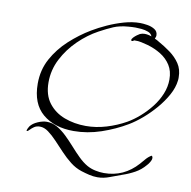

<svg xmlns="http://www.w3.org/2000/svg" viewBox="-100 -780 1156 1164"><g transform="rotate(10 478.0 -198.0)"><path d="M384 34Q266 34 193.5 -27Q121 -88 121 -212Q121 -296 158.5 -365Q196 -434 256 -489Q316 -544 383 -584Q423 -608 471.5 -630Q520 -652 571 -666.5Q622 -681 669 -681Q687 -681 713 -677Q739 -673 759 -660.5Q779 -648 779 -624Q779 -619 777 -613.5Q775 -608 773 -603Q788 -597 798 -590Q836 -569 872.5 -542.5Q909 -516 932.5 -481Q956 -446 956 -397Q956 -392 956 -387Q956 -382 955 -377Q950 -333 925 -287.5Q900 -242 863.5 -199.5Q827 -157 786.5 -122.5Q746 -88 709 -66Q637 -23 553 5.5Q469 34 384 34ZM452 -9Q515 -9 578 -28Q641 -47 696 -78Q733 -99 769.5 -131Q806 -163 836.5 -202Q867 -241 885 -285Q903 -329 903 -374Q903 -426 880 -462Q857 -498 819 -521.5Q781 -545 735 -558Q716 -563 696 -567.5Q676 -572 656 -571H650Q647 -565 640 -565Q639 -565 636 -566Q633 -567 633 -569Q633 -577 642 -586.5Q651 -596 662 -604Q673 -612 679 -615Q693 -621 707 -621Q728 -621 750 -613Q744 -630 724.5 -637.5Q705 -645 683 -647Q661 -649 646 -649Q636 -649 625 -648.5Q614 -648 603 -647Q550 -643 512.5 -627Q475 -611 429 -586Q366 -552 310 -497.5Q254 -443 219 -375Q184 -307 184 -231Q184 -153 221.5 -104Q259 -55 320 -32Q381 -9 452 -9ZM575 285Q550 285 524.5 279Q499 273 474 265Q437 253 404.5 227.5Q372 202 342.5 170.5Q313 139 285.5 110Q258 81 232 62Q206 43 180 43Q159 43 144.5 53Q130 63 121 73Q112 83 106 83Q104 83 104 81Q104 76 108.5 66.5Q113 57 116 53Q131 33 161 20Q191 7 216 7Q250 7 280.5 24.5Q311 42 339.5 69.5Q368 97 395 127.5Q422 158 449.5 185Q477 212 505 228Q528 241 556 247Q584 253 610 253Q732 253 816 159Q830 143 844 126.5Q858 110 877 99Q884 103 884 113Q884 124 875.5 138Q867 152 859 160Q832 192 796.5 211.5Q761 231 722 244Q687 256 650 270.5Q613 285 575 285Z"/></g></svg>

Font: Beau Rivage
Style: Regular
Weight: 400
Designer: Robert E. Leuschke
Foundry: Robert E. Leuschke
Version: Version 1.010; ttfautohint (v1.8.3)